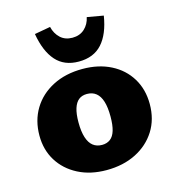

<svg xmlns="http://www.w3.org/2000/svg" viewBox="-108 -807 836 910"><g transform="rotate(-15 310.0 -352.5)"><path d="M304 10Q225 10 165 -21Q105 -52 71.5 -106Q38 -160 38 -230Q38 -304 72.5 -361Q107 -418 170 -450.5Q233 -483 316 -483Q395 -483 455 -452.5Q515 -422 548.5 -367Q582 -312 582 -240Q582 -165 546.5 -109Q511 -53 448.5 -21.5Q386 10 304 10ZM314 -111Q338 -111 354.5 -123.5Q371 -136 379 -162.5Q387 -189 387 -231Q387 -276 378 -305Q369 -334 351 -348.5Q333 -363 306 -363Q282 -363 266 -350.5Q250 -338 241.5 -311.5Q233 -285 233 -243Q233 -198 242.5 -168.5Q252 -139 270 -125Q288 -111 314 -111ZM310 -521Q239 -521 198 -567Q157 -613 142 -701L220 -715Q228 -681 251 -659.5Q274 -638 310 -638Q346 -638 369.5 -659.5Q393 -681 400 -715L480 -701Q466 -613 424.5 -567Q383 -521 310 -521Z"/></g></svg>

Font: Ysabeau SC Black
Style: Regular
Weight: 900
Designer: Christian Thalmann (Catharsis Fonts)
Version: Version 2.001;gftools[0.9.30]; featfreeze: smcp